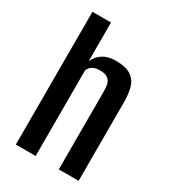

<svg xmlns="http://www.w3.org/2000/svg" viewBox="-160 -709 696 789"><g transform="rotate(30 188.5 -315.0)"><path d="M43 0V-630H131V-447Q144 -474 167.5 -489Q191 -504 227 -504Q276 -504 300.5 -487Q325 -470 333 -440.5Q341 -411 341 -373V0H247V-366Q247 -378 246 -390.5Q245 -403 240 -413.5Q235 -424 223.5 -430.5Q212 -437 191 -437Q173 -437 161 -431.5Q149 -426 143.5 -418.5Q138 -411 137 -406V0Z"/></g></svg>

Font: Alumni Sans SemiBold
Style: Regular
Weight: 600
Designer: Robert E. Leuschke
Foundry: Robert E. Leuschke
Version: Version 1.018